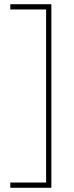

<svg xmlns="http://www.w3.org/2000/svg" viewBox="-20 -734 350 912"><path d="M29 133V158H224V-714H29V-689H199V133Z"/></svg>

Font: Noto Sans Lao SemiCondensed Thin
Style: Regular
Weight: 100
Width: 4
Designer: Monotype Design Team
Foundry: Monotype Imaging Inc.
Version: Version 2.003